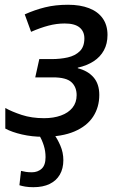

<svg xmlns="http://www.w3.org/2000/svg" viewBox="-20 -568 501 811"><path d="M162.6 9.8Q115.7 9.8 73 0Q30.3 -9.8 2.4 -24.9V-111.8Q30.3 -96.2 72 -82.5Q113.8 -68.8 166 -68.8Q206.5 -68.8 237.5 -80.1Q268.6 -91.3 286.1 -113Q303.7 -134.8 303.7 -166Q303.7 -200.7 281.7 -220.9Q259.8 -241.2 203.6 -241.2H128.9L146 -318.4H198.2Q234.4 -318.4 265.9 -325.4Q297.4 -332.5 316.9 -351.6Q336.4 -370.6 336.4 -405.8Q336.4 -435.1 316.2 -451.9Q295.9 -468.8 253.4 -468.8Q218.8 -468.8 184.6 -459.7Q150.4 -450.7 111.3 -433.6L84.5 -507.3Q127 -526.4 170.4 -537.1Q213.9 -547.9 267.6 -547.9Q318.8 -547.9 356.2 -533.4Q393.6 -519 413.8 -490.5Q434.1 -461.9 434.1 -420.4Q434.1 -383.3 418.9 -355.5Q403.8 -327.6 375.7 -309.3Q347.7 -291 308.6 -282.2V-279.8Q351.1 -269 375.2 -241.2Q399.4 -213.4 399.4 -167Q399.4 -115.2 373.3 -75.2Q347.2 -35.2 294.4 -12.7Q241.7 9.8 162.6 9.8ZM121.1 222.7Q101.1 222.7 86.7 220.2Q72.3 217.8 62 214.4L68.8 153.8Q78.6 156.2 89.1 158Q99.6 159.7 114.7 159.7Q139.2 159.7 155.8 144.8Q172.4 129.9 172.4 95.7Q172.4 69.8 164.8 46.1Q157.2 22.5 144.5 0H208.5Q222.2 17.6 234.9 46.9Q247.6 76.2 247.6 108.4Q247.6 144 232.7 169.7Q217.8 195.3 189.7 209Q161.6 222.7 121.1 222.7Z"/></svg>

Font: Open Sans Medium
Style: Italic
Weight: 500
Italic angle: -12°
Designer: Monotype Design Team
Foundry: Monotype Imaging Inc.
Version: Version 3.000